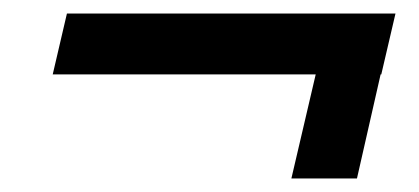

<svg xmlns="http://www.w3.org/2000/svg" viewBox="-20 -408 620 284"><path d="M565 -388 544 -298H543L508 -144H411L447 -298H58L79 -388Z"/></svg>

Font: Prodigy Sans Medium
Style: Italic
Weight: 500
Italic angle: -13°
Designer: Wei Huang
Foundry: Wei Huang
Version: Version 1.003; ttfautohint (v1.8.3)